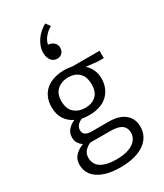

<svg xmlns="http://www.w3.org/2000/svg" viewBox="-246 -882 1028 1205"><g transform="rotate(-30 268.0 -279.5)"><path d="M68 -314Q68 -353 81.5 -383.5Q95 -414 119.5 -434.5Q144 -455 178 -465.5Q212 -476 252 -476Q269 -476 282.5 -474Q296 -472 309 -470H506V-417H464L380 -426Q403 -407 416.5 -377.5Q430 -348 430 -315Q430 -276 416.5 -245.5Q403 -215 379.5 -194Q356 -173 323 -162.5Q290 -152 251 -152Q237 -152 223.5 -153Q210 -154 197 -157Q174 -148 162 -132.5Q150 -117 150 -100Q150 -76 166 -66Q182 -56 210 -56H331Q409 -56 449.5 -22Q490 12 490 69Q490 144 427.5 187Q365 230 255 230Q155 230 97 192.5Q39 155 39 86Q39 49 62 24Q85 -1 123 -15Q106 -26 95 -42.5Q84 -59 84 -85Q84 -117 103.5 -139Q123 -161 152 -173Q114 -191 91 -225.5Q68 -260 68 -314ZM168 0Q141 11 125 30.5Q109 50 109 76Q109 125 147.5 149.5Q186 174 258 174Q302 174 333 165.5Q364 157 383.5 142.5Q403 128 411.5 110Q420 92 420 74Q420 52 411.5 37.5Q403 23 388 14.5Q373 6 352 3Q331 0 306 0ZM358 -312Q358 -368 329 -396Q300 -424 252 -424Q204 -424 172 -397Q140 -370 140 -316Q140 -259 171.5 -231.5Q203 -204 251 -204Q299 -204 328.5 -231Q358 -258 358 -312ZM257 -663Q273 -660 287.5 -646.5Q302 -633 302 -610Q302 -589 288.5 -574Q275 -559 252 -559Q242 -559 231.5 -563Q221 -567 212.5 -576Q204 -585 198.5 -599.5Q193 -614 193 -636Q193 -659 201 -681.5Q209 -704 223 -724Q237 -744 256 -760.5Q275 -777 296 -789L319 -757Q290 -741 269.5 -716Q249 -691 245 -665Z"/></g></svg>

Font: Mukta Mahee Light
Style: Regular
Weight: 300
Designer: Shuchita Grover, Noopur Datye, Girish Dalvi, Yashodeep Gholap
Foundry: Ek Type
Version: Version 2.538;PS 1.000;hotconv 16.6.51;makeotf.lib2.5.65220;